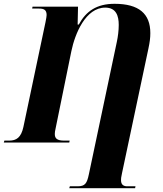

<svg xmlns="http://www.w3.org/2000/svg" viewBox="-43 -749 858 1009"><path d="M321 240H667L669 230H626C609 230 593 224 593 198C593 190 593 184 598 162L737 -494C744 -527 747 -550 747 -575C747 -677 687 -729 559 -729C465 -729 409 -690 371 -620H365L367 -714H128L126 -704H162C188 -704 202 -697 202 -670C202 -662 200 -654 196 -632L80 -82C68 -26 43 -10 5 -10H-20L-23 0H321L323 -10H295C256 -10 245 -22 245 -45C245 -53 246 -60 250 -78L332 -480C351 -572 407 -709 510 -709C568 -709 581 -665 581 -618C581 -589 577 -557 571 -529L424 167C414 215 404 230 365 230H324Z"/></svg>

Font: Noto Serif Display SemiCondensed ExtraBold
Style: Italic
Weight: 800
Width: 4
Italic angle: -12°
Designer: Monotype Design Team
Foundry: Monotype Imaging Inc.
Version: Version 2.009